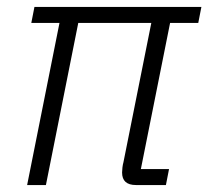

<svg xmlns="http://www.w3.org/2000/svg" viewBox="-20 -532 599 552"><path d="M371 0Q331 0 331 -36Q331 -42 332 -50.5Q333 -59 335 -66L415 -466H205L112 0H58L151 -466H70L79 -512H559L550 -466H469L385 -46H466L457 0Z"/></svg>

Font: IBM Plex Sans Condensed Light
Style: Italic
Weight: 300
Width: 3
Italic angle: -11°
Designer: Mike Abbink, Paul van der Laan, Pieter van Rosmalen
Foundry: Bold Monday
Version: Version 1.3